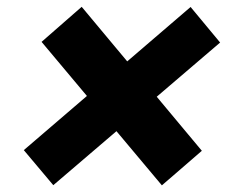

<svg xmlns="http://www.w3.org/2000/svg" viewBox="-20 -580 723 575"><path d="M464.8 -24.9 104.5 -454.6 224.6 -559.6 584.5 -128.4ZM139.6 -25.4 51.3 -130.4 550.8 -559.1 639.2 -452.6Z"/></svg>

Font: Inter 17pt ExtraBold
Style: Italic
Weight: 800
Italic angle: -9.3988°
Version: Version 4.001;git-66647c0bb